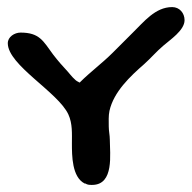

<svg xmlns="http://www.w3.org/2000/svg" viewBox="-20 -638 541 542"><path d="M2 -516C2 -454 144 -378 173 -315C185 -289 183 -260 183 -233C183 -199 183 -138 219 -120H221C227 -116 233 -116 240 -116C303 -116 290 -204 290 -244C290 -256 287 -268 287 -281C287 -295 286 -311 289 -325C301 -379 348 -423 387 -457C406 -474 422 -493 441 -509C459 -525 501 -552 501 -581C501 -601 487 -618 466 -618C418 -618 386 -576 355 -546L298 -489C269 -460 235 -435 206 -406V-405C204 -405 202 -406 201 -407C192 -410 178 -428 172 -435C157 -451 143 -467 130 -484C102 -522 92 -546 38 -546C21 -546 2 -534 2 -516Z"/></svg>

Font: ChillLongCangKaiShu Bold
Style: Regular
Weight: 700
Version: Version 3.500;Glyphs 3.1.1 (3135)